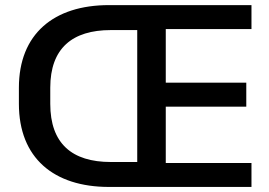

<svg xmlns="http://www.w3.org/2000/svg" viewBox="-20 -739 1065 759"><path d="M974.1 0V-94.7H635.3V-317.4H953.6V-412.1H635.3V-624H974.1V-718.8H410.6C192.9 -718.8 54.7 -605 54.7 -392.1V-328.6C54.7 -114.7 192.4 0 410.6 0ZM418 -98.6C264.6 -98.6 178.7 -171.4 178.7 -328.6V-392.1C178.7 -547.9 265.6 -620.1 418 -620.1H522.5V-98.6Z"/></svg>

Font: Winston Medium
Style: Regular
Weight: 500
Designer: Vernon Adams, Kim Jin-seong, David Berlow, Cristiano Sobral
Foundry: The Winston Project Authors
Version: Version 3.004